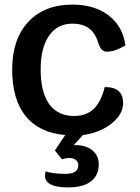

<svg xmlns="http://www.w3.org/2000/svg" viewBox="-20 -580 608 836"><path d="M516 -131Q516 -98 492.5 -68.5Q469 -39 429 -18.5Q389 2 341 8L301 52H311Q355 52 382.5 75Q410 98 410 136Q410 183 376.5 209.5Q343 236 276 236Q224 236 200 222.5Q176 209 176 186Q176 177 179 166Q191 171 214 174Q237 177 263 177Q294 177 307.5 167.5Q321 158 321 138Q321 126 311 117Q301 108 282 108Q264 108 250 114L219 75L264 8Q150 -2 91.5 -74.5Q33 -147 33 -278Q33 -409 103 -484.5Q173 -560 295 -560Q392 -560 453.5 -512.5Q515 -465 526 -382Q480 -355 446 -355Q432 -355 423.5 -363.5Q415 -372 408 -393Q395 -436 367.5 -456.5Q340 -477 295 -477Q230 -477 193.5 -424.5Q157 -372 157 -278Q157 -178 194.5 -126.5Q232 -75 303 -75Q355 -75 387.5 -105.5Q420 -136 436 -201Q477 -201 496.5 -183.5Q516 -166 516 -131Z"/></svg>

Font: Krub SemiBold
Style: Regular
Weight: 600
Version: Version 1.000; ttfautohint (v1.6)